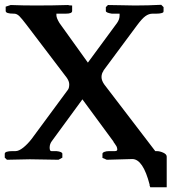

<svg xmlns="http://www.w3.org/2000/svg" viewBox="-35 -668 718 804"><path d="M519 -2 412.1 1 394 -6.8V-23.9Q394 -28.8 402.1 -32Q410.2 -35.2 421.9 -35.2H445.8Q456.1 -35.2 456.1 -42Q456.1 -43.9 455.6 -46.1Q455.1 -48.3 454.8 -50Q454.6 -51.8 453.4 -54Q452.1 -56.2 451.4 -57.6Q450.7 -59.1 448.7 -61.5L446.3 -65.4Q445.3 -66.4 443.1 -69.8Q440.9 -73.2 439.9 -74.2H440.9L310.1 -252L182.1 -77.1Q172.9 -64.9 172.9 -49.8Q172.9 -35.2 180.2 -35.2H201.2Q226.1 -32.7 226.1 -23.9V-7.8L210 1Q105 -1 89.8 -1L-5.9 1L-15.1 -7.8V-23.9Q-15.1 -35.2 17.1 -35.2H29.8Q43.9 -35.2 62.3 -49.8Q80.6 -64.5 97.2 -85.9L250 -293Q254.9 -300.3 254.9 -314.9Q254.9 -327.1 245.1 -341.8L76.2 -564Q56.2 -590.3 45.9 -600.6Q35.2 -610.8 23.9 -610.8H22Q-11.2 -610.8 -11.2 -622.1V-640.1L9.8 -647Q59.6 -645 115.2 -645Q188.5 -645 250 -647Q253.9 -645 267.1 -645V-622.1Q267.1 -610.8 241.2 -610.8H201.2V-604Q201.2 -592.8 213.9 -571.8L333 -405.8L455.1 -571.8Q465.8 -586.9 465.8 -603V-610.8H433.1Q408.2 -614.7 408.2 -622.1V-638.2L417 -647Q428.7 -647 477.1 -646Q525.4 -645 529.8 -645Q585.9 -645 640.1 -647.9L649.9 -638.2V-622.1Q649.9 -618.7 648.7 -616.7Q647.5 -614.7 640.1 -612.8Q632.8 -610.8 619.1 -610.8H604Q588.4 -610.8 574.2 -600.6Q560.1 -590.8 538.1 -561L397.9 -372.1H398.9Q390.1 -360.4 390.1 -345.2Q390.1 -330.6 401.9 -314L577.1 -85L615.2 -35.2H621.1Q634.3 -35.2 648.7 -28.6Q663.1 -22 663.1 -12.2V116.2H594.2Q593.8 115.2 593.3 113.3L591.8 109.4Q591.3 106.9 590.8 106H591.8Q564 -2 519 -2Z"/></svg>

Font: Linux Libertine G
Style: Semibold
Weight: 600
Designer: Philipp H. Poll
Foundry: Philipp H. Poll
Version: Version 5.1.1